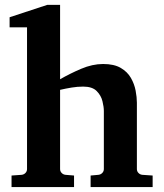

<svg xmlns="http://www.w3.org/2000/svg" viewBox="-20 -760 666 780"><path d="M600.1 0H348.1V-46.9L379.9 -49.8Q389.2 -50.8 395.5 -57.4Q401.9 -64 401.9 -73.2V-309.1Q401.9 -325.7 396.2 -348.9Q390.6 -372.1 372.8 -390.1Q355 -408.2 317.9 -408.2Q294.4 -408.2 271 -404.3Q247.6 -400.4 224.1 -395V-73.2Q224.1 -64 230.5 -57.4Q236.8 -50.8 246.1 -49.8L280.8 -46.9V0H26.9V-46.9L67.9 -49.8Q77.1 -50.8 83.5 -57.4Q89.8 -64 89.8 -73.2V-648.9H19V-689.9L171.9 -740.2H224.1V-438Q263.7 -460.9 309.6 -480.5Q355.5 -500 398.9 -500Q443.4 -500 470.5 -484.1Q497.6 -468.3 511.7 -443.6Q525.9 -418.9 531 -391.8Q536.1 -364.7 536.1 -342.8V-73.2Q536.1 -64 542.5 -57.4Q548.8 -50.8 558.1 -49.8L600.1 -46.9Z"/></svg>

Font: Charis
Style: Bold
Weight: 700
Designer: Walt Agee, Miriam Martin, Annie Olsen, Victor Gaultney, Lorna Priest, Alan Ward, Bob Hallissy, Martin Hosken, Sharon Cor
Foundry: SIL Global
Version: Version 7.000